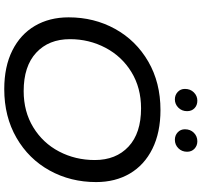

<svg xmlns="http://www.w3.org/2000/svg" viewBox="-42 -874 925 880"><g transform="rotate(90 420.0 -434.5)"><path d="M60 -287Q60 -404 113 -500Q166 -596 262.5 -652Q359 -708 485 -708Q588 -708 662.5 -671Q737 -634 776 -567.5Q815 -501 815 -413Q815 -296 762 -200Q709 -104 612 -48Q515 8 389 8Q286 8 212 -29Q138 -66 99 -132.5Q60 -199 60 -287ZM714 -407Q714 -504 652.5 -561.5Q591 -619 477 -619Q383 -619 311 -575Q239 -531 199.5 -456Q160 -381 160 -293Q160 -196 222 -138.5Q284 -81 398 -81Q492 -81 564 -125Q636 -169 675 -243.5Q714 -318 714 -407ZM388 -820Q388 -845 404 -861Q420 -877 442 -877Q463 -877 476.5 -864Q490 -851 490 -830Q490 -806 474 -790Q458 -774 436 -774Q416 -774 402 -787Q388 -800 388 -820ZM573 -820Q573 -845 589 -861Q605 -877 628 -877Q648 -877 662 -864Q676 -851 676 -830Q676 -806 660 -790Q644 -774 621 -774Q601 -774 587 -787Q573 -800 573 -820Z"/></g></svg>

Font: Montserrat Alternates Medium
Style: Italic
Weight: 500
Italic angle: -11.3°
Designer: Julieta Ulanovsky
Foundry: Julieta Ulanovsky
Version: Version 7.200